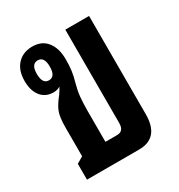

<svg xmlns="http://www.w3.org/2000/svg" viewBox="-130 -604 645 693"><g transform="rotate(-30 192.0 -257.5)"><path d="M34 0V-66L61 -82V-201Q61 -245 69.5 -266.5Q78 -288 100 -315Q111 -331 116 -341Q104 -333 88 -333Q55 -333 36 -356.5Q17 -380 17 -421Q17 -465 40.5 -490Q64 -515 103 -515Q142 -515 163.5 -488Q185 -461 185 -415Q185 -389 182.5 -369Q180 -349 172 -321Q165 -296 162.5 -271.5Q160 -247 160 -211V-85H209Q237 -85 237 -119V-508H336V-99Q336 0 251 0ZM95 -379Q122 -379 122 -421Q122 -462 95 -462Q68 -462 68 -421Q68 -379 95 -379Z"/></g></svg>

Font: Noto Sans Thai Looped UI Condensed Medium
Style: Regular
Weight: 500
Width: 3
Designer: Cadson Demak Team
Foundry: Cadson Demak Co., Ltd.
Version: Version 1.000